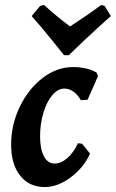

<svg xmlns="http://www.w3.org/2000/svg" viewBox="-20 -744 468 776"><path d="M142 -193Q142 -142 157.5 -112.5Q173 -83 201 -83Q227 -83 252.5 -105.5Q278 -128 295 -165L312 -163L344 -123Q318 -66 265.5 -27Q213 12 161 12Q98 12 61.5 -34Q25 -80 25 -159Q25 -240 60 -312.5Q95 -385 152.5 -429Q210 -473 275 -473Q303 -473 328.5 -467Q354 -461 371 -450L376 -436L334 -341L307 -339Q279 -386 240 -386Q214 -386 191.5 -359.5Q169 -333 155.5 -288.5Q142 -244 142 -193ZM158 -724Q200 -685 263 -637Q340 -687 389 -724L403 -720L428 -679Q378 -635 325.5 -585.5Q273 -536 258 -521H239Q227 -536 187 -585.5Q147 -635 108 -679L142 -720Z"/></svg>

Font: Alegreya
Style: Bold Italic
Weight: 700
Italic angle: -7°
Designer: Juan Pablo del Peral
Foundry: Huerta Tipografica
Version: Version 2.007; ttfautohint (v1.6)